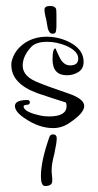

<svg xmlns="http://www.w3.org/2000/svg" viewBox="-20 -607 328 643"><path d="M156 -494Q145 -494 140 -512L135 -541Q129 -562 129 -575Q129 -587 148 -587Q162 -587 167 -579Q169 -576 169 -557V-542Q169 -529 169 -520.5Q169 -512 168 -507Q168 -494 156 -494ZM158 -178Q110 -178 61 -212Q30 -233 30 -252Q30 -272 72 -272Q80 -272 80 -264Q80 -256 69 -256Q59 -255 59 -251Q59 -233 111 -221Q119 -219 127.5 -218Q136 -217 144 -217Q203 -217 203 -252Q203 -260 200 -264Q184 -269 160.5 -276.5Q137 -284 105 -295Q18 -327 18 -389Q18 -398 19 -401Q28 -439 63 -463Q95 -484 136 -484Q179 -484 216 -464Q260 -440 260 -400Q260 -377 243 -366Q226 -355 204 -355Q156 -355 156 -408Q156 -445 166 -445Q166 -445 169 -437.5Q172 -430 179 -416Q192 -388 215 -388Q242 -388 242 -411Q242 -436 201 -454Q169 -467 138 -467Q98 -467 82 -447Q56 -418 56 -387Q56 -350 110 -330Q126 -323 150.5 -314.5Q175 -306 209 -294Q262 -276 262 -252Q262 -228 212 -195Q187 -178 158 -178ZM131 16Q117 16 117 -17Q117 -67 145 -147Q148 -157 157 -157Q170 -157 170 -144Q170 -129 162 -92Q153 -58 153 -39Q153 -36 153 -31Q153 -26 154 -20Q155 -14 155 -9Q155 -4 155 -1Q155 16 131 16Z"/></svg>

Font: Ole
Style: Regular
Weight: 400
Designer: Robert E. Leuschke
Foundry: Robert E. Leuschke
Version: Version 1.010; ttfautohint (v1.8.3)